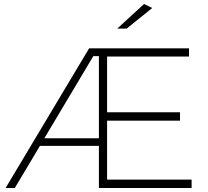

<svg xmlns="http://www.w3.org/2000/svg" viewBox="-20 -941 1041 961"><path d="M742 -901 701 -921 567 -798H614ZM516 -42V-337H881V-379H516V-658H926V-699H426L8 0H54L180 -211H475V0H939V-42ZM202 -249 447 -660H475V-249Z"/></svg>

Font: Montserrat ExtraLight
Style: Regular
Weight: 250
Designer: Julieta Ulanovsky
Foundry: Julieta Ulanovsky
Version: Version 4.000